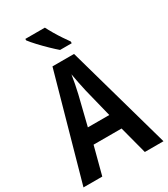

<svg xmlns="http://www.w3.org/2000/svg" viewBox="-225 -1039 999 1141"><g transform="rotate(-30 275.0 -468.5)"><path d="M421 0 371 -190H179L129 0H0L200 -715H348L549 0ZM299 -493Q293 -521 285.5 -556.5Q278 -592 274 -618Q270 -590 263.5 -557Q257 -524 250 -494L201 -296H348ZM276 -937Q287 -915 303.5 -887Q320 -859 337.5 -833Q355 -807 368 -789V-777H288Q268 -794 239 -822Q210 -850 183 -879Q156 -908 142 -927V-937Z"/></g></svg>

Font: Noto Sans Hebrew Condensed SemiBold
Style: Regular
Weight: 600
Width: 3
Designer: Monotype Design Team
Foundry: Monotype Imaging Inc.
Version: Version 2.004; ttfautohint (v1.8.4.7-5d5b)